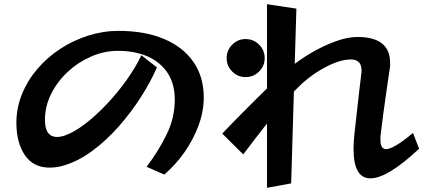

<svg xmlns="http://www.w3.org/2000/svg" viewBox="-20 -833 2040 914"><path d="M678 -39Q734 -113 773 -192.5Q812 -272 812 -358Q812 -434 778 -485.5Q744 -537 683.5 -564Q623 -591 541 -591Q476 -591 414 -564Q352 -537 302.5 -491Q253 -445 223.5 -386Q194 -327 194 -262Q194 -220 209 -200.5Q224 -181 251 -181Q269 -181 289 -188Q334 -204 385.5 -243.5Q437 -283 488.5 -337.5Q540 -392 583 -452.5Q626 -513 653 -570L727 -512Q697 -443 650.5 -370.5Q604 -298 546.5 -232.5Q489 -167 424.5 -118.5Q360 -70 293 -48Q253 -35 217 -35Q138 -35 98 -95Q58 -155 58 -248Q58 -319 84.5 -384.5Q111 -450 158 -505Q205 -560 267 -600.5Q329 -641 400 -663.5Q471 -686 544 -686Q670 -686 761 -647.5Q852 -609 901 -538Q950 -467 950 -369Q950 -303 925.5 -236.5Q901 -170 859 -109.5Q817 -49 762 -2Z M1975 -125Q1825 16 1743 16Q1663 16 1663 -124Q1663 -139 1664 -156.5Q1665 -174 1667 -193Q1673 -243 1678.5 -296.5Q1684 -350 1690 -398.5Q1696 -447 1700 -482Q1701 -487 1701 -490.5Q1701 -494 1701 -498Q1701 -525 1687.5 -537.5Q1674 -550 1651 -550Q1615 -550 1573 -533.5Q1531 -517 1488.5 -489.5Q1446 -462 1410 -428Q1403 -421 1395 -413Q1387 -405 1379 -397L1366 40L1251 61V-245Q1220 -206 1194.5 -172.5Q1169 -139 1153.5 -118.5Q1138 -98 1138 -98L1038 -197Q1038 -197 1057 -217Q1076 -237 1107.5 -269Q1139 -301 1176.5 -338.5Q1214 -376 1251 -412V-813L1391 -792L1383 -529Q1432 -566 1485 -594.5Q1538 -623 1588.5 -640Q1639 -657 1682 -657Q1837 -657 1837 -534Q1837 -527 1837 -519.5Q1837 -512 1835 -504Q1828 -455 1819.5 -398Q1811 -341 1804 -287Q1797 -233 1792 -191Q1791 -184 1791 -178.5Q1791 -173 1791 -168Q1791 -123 1818 -123Q1835 -123 1866.5 -141.5Q1898 -160 1946 -200ZM1240 -556Q1240 -519 1213.5 -492.5Q1187 -466 1149 -466Q1112 -466 1085.5 -492.5Q1059 -519 1059 -556Q1059 -594 1085.5 -620.5Q1112 -647 1149 -647Q1187 -647 1213.5 -620.5Q1240 -594 1240 -556Z"/></svg>

Font: RocknRoll One
Style: Regular
Weight: 400
Designer: Fontworks Inc.
Foundry: Fontworks Inc.
Version: Version 1.100